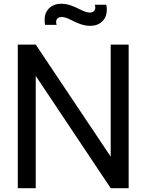

<svg xmlns="http://www.w3.org/2000/svg" viewBox="-20 -983 765 1003"><path d="M535.4 -958.3H475C481.3 -941.7 478.1 -919.8 453.1 -917.7C429.2 -915.6 406.3 -930.2 375 -944.8C344.8 -958.3 313.5 -967.7 279.2 -961.5C258.3 -958.3 236.5 -944.8 224 -924C212.5 -903.1 210.4 -876 215.6 -853.1H276C269.8 -870.8 272.9 -891.7 297.9 -893.8C321.9 -895.8 344.8 -881.3 376 -866.7C406.3 -853.1 437.5 -843.8 471.9 -850C492.7 -853.1 514.6 -866.7 527.1 -887.5C538.5 -907.3 540.6 -935.4 535.4 -958.3ZM166.7 -750H72.9V0H166.7V-586.5L558.3 0H652.1V-750H558.3V-164.6Z"/></svg>

Font: Manrope3 Medium
Style: Regular
Weight: 500
Width: 4
Designer: Mikhail Sharanda
Foundry: Mikhail Sharanda
Version: Version 3.000;PS 003.000;hotconv 1.0.88;makeotf.lib2.5.64775